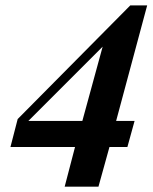

<svg xmlns="http://www.w3.org/2000/svg" viewBox="-20 -696 569 716"><path d="M481.9 -245.1 455.1 -147.9H388.2L347.2 0H221.2L259.8 -147.9H19L45.9 -252L465.8 -675.8H528.8L413.1 -245.1ZM85.9 -245.1H287.1L362.8 -522Z"/></svg>

Font: Accordance
Style: Bold-Italic
Weight: 700
Italic angle: -11°
Version: Version 1.2 (build January 31, 2020) Miklal Software Solutio